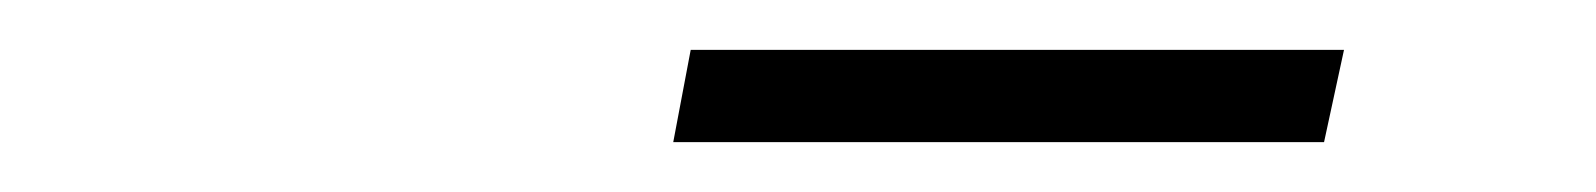

<svg xmlns="http://www.w3.org/2000/svg" viewBox="-20 -677 640 77"><path d="M250 -620 257 -657H519L511 -620Z"/></svg>

Font: Red Hat Display
Style: Italic
Weight: 300
Italic angle: -12°
Designer: Pentagram, MCKL
Foundry: Pentagram, MCKL
Version: Version 1.023